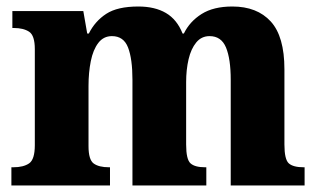

<svg xmlns="http://www.w3.org/2000/svg" viewBox="-20 -570 979 590"><path d="M15 0V-56H21Q52 -56 69.5 -68Q87 -80 87 -124V-419Q87 -461 69.5 -472.5Q52 -484 22 -484H18V-536H236L248 -467H253Q272 -505 306.5 -527.5Q341 -550 405 -550Q456 -550 490 -530Q524 -510 541 -467H545Q563 -504 599.5 -527Q636 -550 694 -550Q770 -550 812 -504Q854 -458 854 -357V-126Q854 -80 867.5 -68Q881 -56 913 -56H916V0H689V-325Q689 -389 674.5 -424Q660 -459 624 -459Q599 -459 583 -439.5Q567 -420 559.5 -388Q552 -356 552 -318V-126Q552 -80 565.5 -68Q579 -56 610 -56H614V0H387V-325Q387 -389 373.5 -424Q360 -459 324 -459Q298 -459 282 -438Q266 -417 259 -382Q252 -347 252 -306V-121Q252 -79 268 -67.5Q284 -56 315 -56H318V0Z"/></svg>

Font: Noto Serif Myanmar SemiCondensed ExtraBold
Style: Regular
Weight: 800
Width: 4
Designer: Ben Mitchell and the Monotype Design Team
Foundry: Monotype Imaging Inc.
Version: Version 2.106; ttfautohint (v1.8.4.7-5d5b)